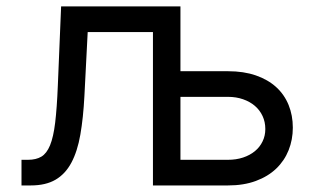

<svg xmlns="http://www.w3.org/2000/svg" viewBox="-20 -565 963 585"><path d="M45.5 -78.1H65.3Q89.8 -78.1 106 -87.7Q122.2 -97.3 132.5 -122.3Q142.8 -147.4 148.1 -191.4Q153.4 -235.4 156.2 -304L166.2 -545.5H529.8V-348H674.7Q722.7 -348 759.6 -335.2Q796.5 -322.4 821.6 -299.5Q846.6 -276.6 859.4 -245Q872.2 -213.4 872.2 -176.1Q872.2 -139.6 859.4 -107.4Q846.6 -75.3 821.6 -51.3Q796.5 -27.3 759.6 -13.7Q722.7 0 674.7 0H446V-467.3H247.2L237.2 -272.7Q233.7 -205.6 224.8 -154.7Q215.9 -103.7 197.4 -69.2Q179 -34.8 149.1 -17.4Q119.3 0 73.9 0H45.5ZM529.8 -78.1H674.7Q699.6 -78.1 720.5 -85Q741.5 -92 756.6 -104.4Q771.7 -116.8 780 -134.1Q788.4 -151.3 788.4 -171.9Q788.4 -193.5 780 -211.5Q771.7 -229.4 756.6 -242.4Q741.5 -255.3 720.5 -262.6Q699.6 -269.9 674.7 -269.9H529.8Z"/></svg>

Font: Interop
Style: Regular
Weight: 400
Designer: Rasmus Andersson, Google, Jang Haemin
Foundry: jhaemin
Version: Version 1.008